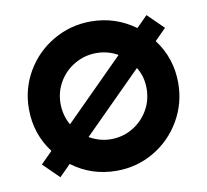

<svg xmlns="http://www.w3.org/2000/svg" viewBox="-65 -592 722 670"><g transform="rotate(-10 296.5 -256.5)"><path d="M139 -44 99 -4 43 -59 84 -100Q32 -169 32 -257Q32 -329 67.5 -389.5Q103 -450 164 -485.5Q225 -521 297 -521Q384 -521 454 -470L493 -509L549 -454L509 -414Q561 -345 561 -257Q561 -185 525.5 -124Q490 -63 429.5 -27.5Q369 8 297 8Q208 8 139 -44ZM449 -257Q449 -300 428 -333L220 -125Q257 -104 297 -104Q338 -104 373 -124.5Q408 -145 428.5 -180Q449 -215 449 -257ZM164 -180 373 -389Q338 -409 297 -409Q256 -409 220.5 -388.5Q185 -368 164.5 -333Q144 -298 144 -257Q144 -215 164 -180Z"/></g></svg>

Font: Lineal Medium
Style: Regular
Weight: 600
Designer: Created by Frank Adebiaye with contributions from Anton Moglia & Ariel Martín Pérez
Created by Frank ADEBIAYE with FontF
Foundry: Velvetyne Type Foundry
Version: Version 2.000